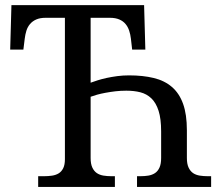

<svg xmlns="http://www.w3.org/2000/svg" viewBox="-20 -734 864 754"><path d="M518.1 0V-42H530.8Q547.9 -42 562.7 -44.4Q577.6 -46.9 588.9 -54.4Q600.1 -62 606.4 -76.2Q612.8 -90.3 612.8 -113.8V-217.8Q612.8 -267.6 602.8 -298.8Q592.8 -330.1 574.5 -347.7Q556.2 -365.2 531.2 -371.6Q506.3 -377.9 476.1 -377.9Q454.1 -377.9 433.3 -375.5Q412.6 -373 394.3 -369.6Q376 -366.2 361.1 -362.1Q346.2 -357.9 335.9 -354V-113.8Q335.9 -90.3 342.5 -76.2Q349.1 -62 360.1 -54.4Q371.1 -46.9 386.2 -44.4Q401.4 -42 418 -42H431.2V0H129.9V-42H152.8Q169.4 -42 184.3 -44.2Q199.2 -46.4 210.4 -53.2Q221.7 -60.1 228.3 -73.5Q234.9 -86.9 234.9 -108.9V-664.1H159.2Q137.2 -664.1 122.3 -657.5Q107.4 -650.9 97.9 -639.6Q88.4 -628.4 83.7 -613.5Q79.1 -598.6 77.1 -582L71.8 -539.1H20L24.9 -713.9H545.9L550.8 -539.1H499L494.1 -582Q492.2 -598.6 487.3 -613.5Q482.4 -628.4 473.1 -639.6Q463.9 -650.9 448.7 -657.5Q433.6 -664.1 411.1 -664.1H335.9V-409.2Q347.7 -413.6 363.8 -418.7Q379.9 -423.8 399.2 -428Q418.5 -432.1 440.7 -435.1Q462.9 -438 486.8 -438Q541.5 -438 583.7 -427.7Q626 -417.5 655 -392.6Q684.1 -367.7 699 -326.2Q713.9 -284.7 713.9 -222.2V-113.8Q713.9 -90.3 720.5 -76.2Q727.1 -62 738 -54.4Q749 -46.9 764.2 -44.4Q779.3 -42 795.9 -42H809.1V0Z"/></svg>

Font: Droid-TTFautohint Serif
Style: Regular
Weight: 400
Foundry: Ascender Corporation
Version: Version 1.00; ttfautohint (v1.00rc1.4-1a1c-dirty) -l 8 -r 50